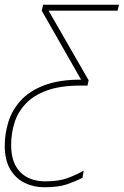

<svg xmlns="http://www.w3.org/2000/svg" viewBox="-35 -550 522 810"><path d="M152 240Q107 240 69 221.5Q31 203 8 164Q-15 125 -15 65Q-15 14 0.5 -36Q16 -86 52.5 -126Q89 -166 151 -190Q213 -214 307 -214L141 -505L147 -530H467L461 -505H170L339 -211L334 -189H305Q220 -189 163.5 -168.5Q107 -148 73.5 -112.5Q40 -77 26 -32Q12 13 12 62Q12 137 50.5 176Q89 215 156 215Q212 215 248 202Q284 189 318 170L313 200Q284 215 247.5 227.5Q211 240 152 240Z"/></svg>

Font: Noto Sans Thin
Style: Italic
Weight: 100
Italic angle: -12°
Designer: Monotype Design Team
Foundry: Monotype Imaging Inc.
Version: Version 2.013; ttfautohint (v1.8.4.7-5d5b)